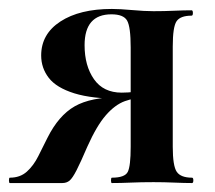

<svg xmlns="http://www.w3.org/2000/svg" viewBox="-28 -409 481 429"><path d="M401 -12Q404 -12 404 -6Q404 0 401 0Q384 0 361.5 -1Q339 -2 315 -2Q287 -2 264.5 -1Q242 0 222 0Q220 0 220 -6Q220 -12 222 -12Q251 -12 257.5 -25Q264 -38 264 -81V-193L299 -191Q273 -191 251 -183Q229 -175 208.5 -151.5Q188 -128 167 -81Q152 -46 143 -28.5Q134 -11 127.5 -5.5Q121 0 111 0H-6Q-8 0 -8 -6Q-8 -12 -6 -12Q17 -12 32 -25.5Q47 -39 57.5 -60Q68 -81 78 -101Q103 -151 139 -171.5Q175 -192 240 -192L247 -188Q178 -188 138 -200.5Q98 -213 81 -235Q64 -257 64 -285Q64 -333 107 -361Q150 -389 222 -389Q240 -389 267.5 -386.5Q295 -384 315 -384Q339 -384 361 -385Q383 -386 400 -386Q403 -386 403 -380Q403 -374 400 -374Q375 -374 366.5 -361.5Q358 -349 358 -305V-81Q358 -38 367 -25Q376 -12 401 -12ZM161 -308Q161 -262 182 -232Q203 -202 244 -202Q258 -202 275 -204Q292 -206 302 -208L264 -196V-303Q264 -349 256 -363Q248 -377 221 -377Q161 -377 161 -308Z"/></svg>

Font: Cormorant
Style: Bold
Weight: 700
Designer: Christian Thalmann (Catharsis Fonts)
Foundry: Catharsis Fonts
Version: Version 4.000